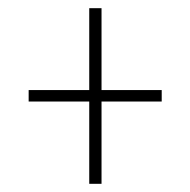

<svg xmlns="http://www.w3.org/2000/svg" viewBox="-20 -592 465 469"><path d="M198 -143V-344H50V-372H198V-572H228V-372H375V-344H228V-143Z"/></svg>

Font: Noto Serif Georgian ExtraCondensed Thin
Style: Regular
Weight: 100
Width: 2
Designer: Monotype Design Team, Akaki Razmadze
Foundry: Google LLC
Version: Version 2.003; ttfautohint (v1.8.4.7-5d5b)